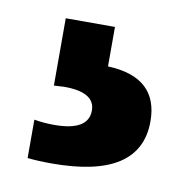

<svg xmlns="http://www.w3.org/2000/svg" viewBox="-43 -70 310 332"><g transform="rotate(10 111.5 96.5)"><path d="M24.9 220.2V152.8Q42 155.8 60.1 155.8Q120.1 155.8 120.1 120.1Q120.1 87.9 65.9 87.9L47.9 88.9V-29.3H134.3V40Q223.1 43.5 223.1 121.1Q223.1 222.2 67.9 222.2Q43 222.2 24.9 220.2Z"/></g></svg>

Font: Selawik
Style: Bold
Weight: 700
Designer: Aaron Bell
Foundry: Microsoft Corporation
Version: Version 1.01